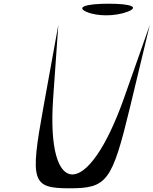

<svg xmlns="http://www.w3.org/2000/svg" viewBox="-20 -1026 829 1037"><path d="M295 -891 215 -450C141 -44 152 -9 355 -9C558 -9 585 -44 683 -450L789 -891L649 -494C455 53 229 53 267 -494ZM447 -962C504 -937 600 -937 667 -962C734 -987 691 -1006 567 -1006C443 -1006 390 -987 447 -962Z"/></svg>

Font: Venom Sans
Style: Obl
Weight: 400
Version: Version 1.001